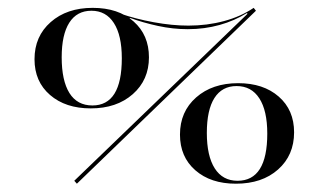

<svg xmlns="http://www.w3.org/2000/svg" viewBox="-20 -447 821 479"><path d="M171.8 11.3 165.3 4 612.9 -427.4 618.5 -420.2ZM206.5 -176.6Q143.5 -176.6 104.8 -210.1Q66.1 -243.5 66.1 -299.2Q66.1 -356.5 106.5 -391.9Q146.8 -427.4 211.3 -427.4Q275 -427.4 313.3 -393.5Q351.6 -359.7 351.6 -304Q351.6 -247.6 311.3 -212.1Q271 -176.6 206.5 -176.6ZM210.5 -183.9Q283.9 -183.9 283.9 -301.6Q283.9 -358.9 264.1 -389.5Q244.4 -420.2 208.1 -420.2Q171.8 -420.2 152.8 -390.3Q133.9 -360.5 133.9 -304Q133.9 -246 153.2 -214.9Q172.6 -183.9 210.5 -183.9ZM568.5 11.3Q505.6 11.3 467.3 -22.2Q429 -55.6 429 -111.3Q429 -168.5 469.4 -204Q509.7 -239.5 574.2 -239.5Q637.1 -239.5 675.4 -206Q713.7 -172.6 713.7 -116.9Q713.7 -59.7 673.8 -24.2Q633.9 11.3 568.5 11.3ZM572.6 4Q646.8 4 646.8 -113.7Q646.8 -171 627 -201.6Q607.3 -232.3 570.2 -232.3Q533.9 -232.3 514.9 -202.4Q496 -172.6 496 -115.3Q496 -58.1 515.7 -27Q535.5 4 572.6 4ZM448.4 -374.2Q411.3 -374.2 374.2 -382.3Q337.1 -390.3 304 -402.4L300 -396L280.6 -412.9Q317.7 -400 363.7 -391.5Q409.7 -383.1 450 -383.1Q496.8 -383.1 538.7 -394.4Q580.6 -405.6 612.9 -427.4L598.4 -411.3L596 -414.5Q565.3 -395.2 527.8 -384.7Q490.3 -374.2 448.4 -374.2Z"/></svg>

Font: Playfair 144pt SemiExpanded Medium
Style: Regular
Weight: 500
Width: 6
Designer: Claus Eggers Sørensen
Foundry: Claus Eggers Sørensen
Version: Version 2.203